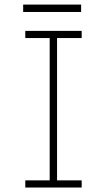

<svg xmlns="http://www.w3.org/2000/svg" viewBox="-20 -838 490 858"><path d="M345 -668H235V-32H345V0H93V-32H202V-668H93V-700H345ZM83.5 -817.5H342.5V-784.5H83.5Z"/></svg>

Font: League Mono Thin Condensed
Style: Regular
Weight: 100
Width: 1
Designer: Tyler Finck
Foundry: The League of Moveable Type / Tyler Finck
Version: Version 2.300;RELEASE